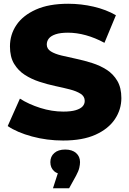

<svg xmlns="http://www.w3.org/2000/svg" viewBox="-20 -734 687 1022"><path d="M316 14Q230 14 150.5 -7.5Q71 -29 21 -63L86 -209Q133 -179 194.5 -159.5Q256 -140 317 -140Q358 -140 383 -147.5Q408 -155 419.5 -167.5Q431 -180 431 -197Q431 -221 409 -235Q387 -249 352 -258Q317 -267 274.5 -276Q232 -285 189.5 -299Q147 -313 112 -335.5Q77 -358 55 -394.5Q33 -431 33 -487Q33 -550 67.5 -601Q102 -652 171 -683Q240 -714 343 -714Q412 -714 478.5 -698.5Q545 -683 597 -653L536 -506Q486 -533 437 -546.5Q388 -560 342 -560Q301 -560 276 -551.5Q251 -543 240 -529Q229 -515 229 -497Q229 -474 250.5 -460.5Q272 -447 307.5 -438.5Q343 -430 385.5 -421Q428 -412 470.5 -398.5Q513 -385 548 -362.5Q583 -340 604.5 -303.5Q626 -267 626 -212Q626 -151 591.5 -99.5Q557 -48 488.5 -17Q420 14 316 14ZM262 268 306 132 327 195Q288 195 268 177Q248 159 248 129Q248 99 269 80.5Q290 62 327 62Q364 62 385 80.5Q406 99 406 129Q406 142 402 159.5Q398 177 385 201L348 268Z"/></svg>

Font: MOST Montserrat ExtraBold
Style: Regular
Weight: 800
Designer: Julieta Ulanovsky
Foundry: Julieta Ulanovsky
Version: Version 8.000;March 11, 2024;FontCreator 15.0.0.2926 64-bit